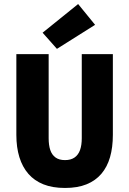

<svg xmlns="http://www.w3.org/2000/svg" viewBox="-20 -919 640 951"><path d="M302 12Q240 12 195 -6Q150 -24 120.5 -58Q91 -92 76 -140.5Q61 -189 61 -251V-651H221V-234Q221 -200 229 -176Q237 -152 255 -139Q273 -126 302 -126Q331 -126 349.5 -139Q368 -152 376.5 -176Q385 -200 385 -234V-651H539V-251Q539 -189 525 -140.5Q511 -92 482 -58Q453 -24 408.5 -6Q364 12 302 12ZM262 -677 191 -757 367 -899 451 -796Z"/></svg>

Font: Source Code Pro ExtraBold
Style: Regular
Weight: 800
Monospace: yes
Designer: Paul D. Hunt, Teo Tuominen
Foundry: Adobe Systems Incorporated
Version: Version 1.018;hotconv 1.0.116;makeotfexe 2.5.65601